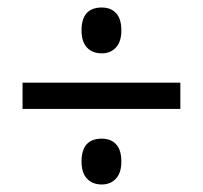

<svg xmlns="http://www.w3.org/2000/svg" viewBox="-20 -608 541 511"><path d="M197 -527Q197 -588 251 -588Q275 -588 289 -573Q303 -558 303 -527Q303 -497 288.5 -481.5Q274 -466 251 -466Q226 -466 211.5 -481.5Q197 -497 197 -527ZM40 -388H460V-318H40ZM197 -178Q197 -239 251 -239Q275 -239 289 -224Q303 -209 303 -178Q303 -148 288.5 -132.5Q274 -117 251 -117Q226 -117 211.5 -132.5Q197 -148 197 -178Z"/></svg>

Font: Noto Sans UI Narrow
Style: Italic
Weight: 400
Width: 4
Italic angle: -12°
Designer: Monotype Design Team
Foundry: Monotype Imaging Inc.
Version: Version 1.001